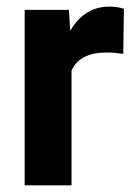

<svg xmlns="http://www.w3.org/2000/svg" viewBox="-20 -558 405 578"><path d="M351.1 -396Q322.3 -399.9 300.3 -399.9Q220.2 -399.9 195.3 -345.7V0H54.2V-528.3H187.5L191.4 -465.3Q233.9 -538.1 309.1 -538.1Q332.5 -538.1 353 -531.7Z"/></svg>

Font: RobotoDraft
Style: Bold
Weight: 700
Version: Version 2.001150; 2014